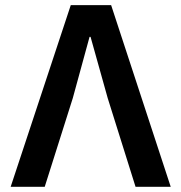

<svg xmlns="http://www.w3.org/2000/svg" viewBox="-20 -718 697 738"><path d="M21 0 252 -698.2H407.2L636.2 0H501L394 -340.8L328.1 -576.2H324.2L259.8 -340.8L151.9 0Z"/></svg>

Font: Anuphan SemiBold
Style: Bold
Weight: 600
Designer: Mike Abbink, Paul van der Laan, Pieter van Rosmalen, Mint Tantisuwanna
Foundry: Bold Monday; Cadson Demak
Version: Version 3.002;hotconv 1.0.109;makeotfexe 2.5.65596